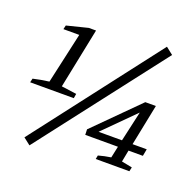

<svg xmlns="http://www.w3.org/2000/svg" viewBox="-122 -776 977 955"><g transform="rotate(20 366.0 -298.5)"><path d="M25 -247 30 -268Q52 -273 71 -276.5Q90 -280 114 -283L174 -552H90L95 -573L207 -601H245L180 -282L260 -271L256 -247ZM129 49 92 20 604 -646 642 -616ZM462 0 466 -20Q498 -29 532 -34L545 -95H372L371 -124L597 -350H653L609 -132H684L677 -95H601L589 -33L645 -22L640 0ZM429 -132H553L589 -292Z"/></g></svg>

Font: Piazzolla SC
Style: Italic
Weight: 400
Italic angle: -11.3°
Designer: Juan Pablo del Peral
Foundry: Huerta Tipografica
Version: Version 1.330